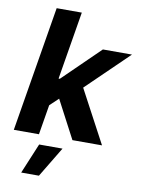

<svg xmlns="http://www.w3.org/2000/svg" viewBox="-102 -796 810 1098"><g transform="rotate(10 303.0 -247.5)"><path d="M174.3 -158.2 203.1 -333H224.1L437.5 -541H606.4L326.2 -269.5H292ZM15.6 0 136.2 -727.5H282.2L161.6 0ZM356 0 231.4 -236.8 346.2 -340.3 527.8 0ZM99.6 233.4 172.9 57.6H308.6L202.6 233.4Z"/></g></svg>

Font: Inter 17pt
Style: Bold Italic
Weight: 700
Italic angle: -9.3988°
Version: Version 4.001;git-66647c0bb